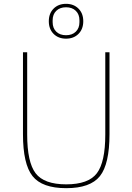

<svg xmlns="http://www.w3.org/2000/svg" viewBox="-20 -971 692 1003"><path d="M390 -794Q365 -769 325 -769Q285 -769 260 -794Q235 -819 235 -860Q235 -901 260 -926Q285 -951 325 -951Q365 -951 390 -926Q415 -901 415 -860Q415 -819 390 -794ZM395 -855V-865Q395 -896 376 -914.5Q357 -933 325 -933Q293 -933 274 -914.5Q255 -896 255 -865V-855Q255 -824 274 -805.5Q293 -787 325 -787Q357 -787 376 -805.5Q395 -824 395 -855ZM100 -698H122V-268Q122 -124 166 -66Q210 -8 326 -8Q442 -8 486 -66Q530 -124 530 -268V-698H552V-270Q552 -114 502 -51Q452 12 326 12Q200 12 150 -51Q100 -114 100 -270Z"/></svg>

Font: IBM Plex Sans Thin
Style: Regular
Weight: 100
Designer: Mike Abbink, Paul van der Laan, Pieter van Rosmalen
Foundry: Bold Monday
Version: Version 3.0